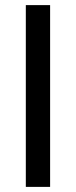

<svg xmlns="http://www.w3.org/2000/svg" viewBox="-20 -731 296 751"><path d="M81 -711H176V0H81Z"/></svg>

Font: Freesentation 5 Medium
Style: Regular
Weight: 500
Designer: glyphs from Roboto by Christian Robertson / Hangul glyphs from Noto Sans CJK(Source Han Sans) by Jang Soo-young and Kang
Foundry: PT&
Version: Version 2.001